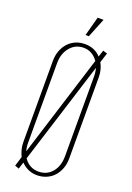

<svg xmlns="http://www.w3.org/2000/svg" viewBox="-162 -912 672 977"><g transform="rotate(20 174.0 -423.5)"><path d="M50 -569Q50 -599 59.5 -624Q69 -649 85.5 -667Q102 -685 125 -695Q148 -705 175 -705Q228 -705 261 -669L273 -705L296 -698L279 -645Q298 -612 298 -569V-130Q298 -100 288.5 -75Q279 -50 262.5 -32Q246 -14 222.5 -4Q199 6 172 6Q146 6 124 -4Q102 -14 86 -31L74 6L52 -2L68 -54Q60 -71 55 -89.5Q50 -108 50 -130ZM74 -134Q74 -110 80 -90L253 -642Q239 -662 219.5 -673.5Q200 -685 175 -685Q131 -685 102.5 -651Q74 -617 74 -565ZM94 -57Q107 -37 127 -25.5Q147 -14 173 -14Q218 -14 246 -47Q274 -80 274 -134V-565Q274 -589 268 -610ZM161 -749 189 -853H221L179 -749Z"/></g></svg>

Font: Moniqa Thin Paragraph
Style: Regular
Weight: 100
Designer: Rajesh Rajput
Foundry: Rajesh Rajput
Version: Version 1.000